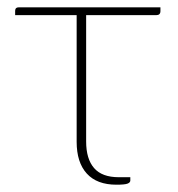

<svg xmlns="http://www.w3.org/2000/svg" viewBox="-20 -504 488 526"><path d="M21.5 -474.5Q21.5 -484 32 -484H419.5V-473.5Q419.5 -462.5 408 -462.5H216V-116.5Q216 -68.5 237.8 -43.5Q259.5 -18.5 305.5 -18.5H337V-9.5Q337 -4 329.5 -1Q322 2 299 2Q245.5 2 217.8 -28.5Q190 -59 190 -115.5V-462.5H21.5Z"/></svg>

Font: Lato Thin
Style: Regular
Weight: 200
Designer: Lukasz Dziedzic
Foundry: tyPoland Lukasz Dziedzic
Version: Version 2.007; 2014-02-27